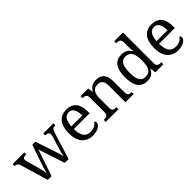

<svg xmlns="http://www.w3.org/2000/svg" viewBox="167 -1804 2857 2857"><g transform="rotate(-45 1595.5 -375.0)"><path d="M285 0 427 -418 564 0H644L773 -416C793 -483 809 -494 848 -494H861V-536H647V-494H654C698 -494 720 -478 720 -445C720 -434 716 -412 711 -395L661 -234C641 -171 628 -122 622 -88H619C613 -117 597 -175 576 -237L476 -533H413L309 -231C292 -182 273 -121 268 -88H265C260 -117 246 -177 230 -241L183 -409C179 -424 175 -441 175 -452C175 -485 195 -494 235 -494H248V-536H1V-494H4C43 -494 60 -482 75 -441L206 0Z M1149 10C1228 10 1281 -15 1306 -46C1319 -61 1325 -76 1325 -89C1325 -106 1315 -119 1306 -123C1282 -87 1232 -53 1163 -53C1067 -53 1017 -116 1014 -261H1347V-307C1347 -466 1268 -546 1139 -546C996 -546 917 -451 917 -264C917 -91 1004 10 1149 10ZM1016 -315C1023 -430 1064 -492 1137 -492C1217 -492 1246 -420 1246 -315Z M1694 0V-42H1689C1645 -42 1609 -50 1609 -109V-320C1609 -413 1644 -482 1730 -482C1811 -482 1840 -432 1840 -345V0H2014V-42H2009C1964 -42 1934 -51 1934 -114V-350C1934 -487 1871 -546 1766 -546C1702 -546 1651 -530 1610 -455H1605L1592 -536H1430V-494H1435C1479 -494 1515 -485 1515 -426V-114C1515 -51 1478 -42 1433 -42H1425V0Z M2301 10C2380 10 2425 -29 2454 -90H2458L2469 0H2638V-42H2630C2586 -42 2548 -51 2548 -110V-760H2364V-718H2372C2416 -718 2454 -709 2454 -650V-568C2454 -536 2456 -491 2460 -458H2454C2425 -510 2378 -546 2301 -546C2169 -546 2097 -460 2097 -267C2097 -75 2169 10 2301 10ZM2318 -54C2229 -54 2194 -125 2194 -266C2194 -406 2229 -482 2317 -482C2422 -482 2454 -406 2454 -267C2454 -123 2422 -54 2318 -54Z M2943 10C3022 10 3075 -15 3100 -46C3113 -61 3119 -76 3119 -89C3119 -106 3109 -119 3100 -123C3076 -87 3026 -53 2957 -53C2861 -53 2811 -116 2808 -261H3141V-307C3141 -466 3062 -546 2933 -546C2790 -546 2711 -451 2711 -264C2711 -91 2798 10 2943 10ZM2810 -315C2817 -430 2858 -492 2931 -492C3011 -492 3040 -420 3040 -315Z"/></g></svg>

Font: Liu Chibing Harmony Marks (Sposobin) Font
Style: Regular
Weight: 400
Designer: Liu Chibing
Foundry: Liu Chibing
Version: Version 1.003